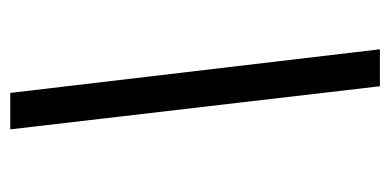

<svg xmlns="http://www.w3.org/2000/svg" viewBox="-213 -544 760 374"><g transform="rotate(-90 167.0 -357.0)"><path d="M258 3 173 -717H102L186 3Z"/></g></svg>

Font: Noto Sans Display Condensed
Style: Italic
Weight: 400
Width: 3
Designer: Monotype Design team
Foundry: Monotype Imaging Inc.
Version: 1.000